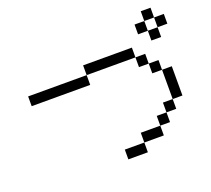

<svg xmlns="http://www.w3.org/2000/svg" viewBox="-134 -984 1269 1156"><g transform="rotate(-20 500.0 -406.0)"><path d="M1000 -687.5V-750H937.5V-687.5H875V-625H937.5V-687.5ZM625 -62.5H500V0H625ZM625 -62.5H750V-125H625ZM750 -125H812.5V-187.5H750ZM812.5 -187.5H875V-250H812.5ZM875 -250H937.5V-437.5H875ZM875 -437.5V-500H812.5V-437.5ZM812.5 -500V-562.5H750V-500ZM437.5 -562.5H62.5V-500H437.5ZM437.5 -562.5H750V-625H437.5ZM875 -687.5V-750H812.5V-687.5ZM875 -750H937.5V-812.5H875Z"/></g></svg>

Font: UnifontExMono
Style: Regular
Weight: 500
Version: Version 15.0.06